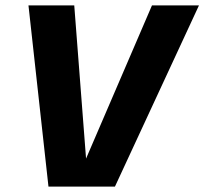

<svg xmlns="http://www.w3.org/2000/svg" viewBox="-20 -695 761 715"><path d="M160.5 0H408L721 -675H546L297.5 -97.5H301L256.5 -675H86Z"/></svg>

Font: Anybody UltraCondensed Thin
Style: Bold Italic
Weight: 700
Italic angle: -10°
Version: Version 1.111